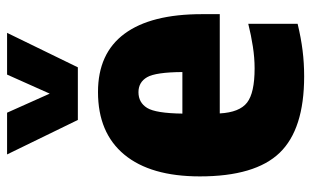

<svg xmlns="http://www.w3.org/2000/svg" viewBox="-184 -664 858 529"><g transform="rotate(-90 244.5 -399.0)"><path d="M299 10.5Q153.5 10.5 88.5 -57Q23.5 -124.5 23.5 -277Q23.5 -412.5 83.5 -485Q143.5 -557.5 256 -557.5Q362.5 -557.5 416.5 -484.5Q470.5 -411.5 470.5 -271.5V-222H197Q200 -167.5 226.8 -146.8Q253.5 -126 321 -126Q350.5 -126 381.2 -130.8Q412 -135.5 444 -143.5V-7.5Q404.5 2 370.2 6.2Q336 10.5 299 10.5ZM255.5 -446Q227 -446 212.2 -422.2Q197.5 -398.5 196.5 -325H311Q310.5 -398.5 296.8 -422.2Q283 -446 255.5 -446ZM179 -613 84 -808H199L251.5 -690.5L304 -808H419L324 -613Z"/></g></svg>

Font: Encode Sans Condensed Condensed ExtraBold
Style: Regular
Weight: 800
Width: 3
Designer: Multiple Designers
Foundry: Impallari Type
Version: Version 3.000; ttfautohint (v1.8.3) -l 8 -r 50 -G 200 -x 14 